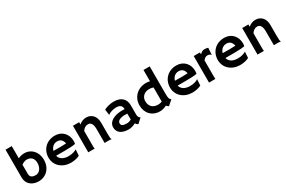

<svg xmlns="http://www.w3.org/2000/svg" viewBox="123 -1956 4757 3197"><g transform="rotate(-30 2501.5 -358.0)"><path d="M74.2 -191.9C74.2 -56.2 179.7 7.3 294.4 7.3C431.2 7.3 544.4 -95.7 544.4 -264.6C544.4 -420.9 438.5 -520 317.4 -520C278.8 -520 232.4 -511.7 193.8 -491.7V-726.6H74.2ZM193.8 -193.4V-368.2C223.6 -392.1 266.6 -407.7 294.9 -407.7C365.7 -407.7 424.8 -369.1 424.8 -270C424.8 -175.3 369.1 -107.4 300.8 -107.4C242.7 -107.4 193.8 -125.5 193.8 -193.4Z M627 -252C627 -98.6 749.5 7.3 913.6 7.3C973.6 7.3 1047.9 -8.8 1080.6 -30.8C1085 -86.9 1086.9 -117.2 1088.4 -148.9C1068.4 -131.8 1008.3 -107.4 933.1 -107.4C834.5 -107.4 770.5 -148.4 753.4 -217.8C794.4 -217.3 879.4 -217.8 925.3 -217.8C1016.1 -217.8 1091.8 -222.7 1124 -231.4C1127 -239.3 1129.9 -259.3 1129.9 -284.2C1129.9 -416 1041.5 -520 900.9 -520C734.9 -520 627 -401.9 627 -252ZM754.9 -310.5C772 -373.5 820.3 -417.5 885.7 -417.5C955.6 -417.5 988.3 -373.5 1000 -312.5C966.3 -310.5 912.1 -309.1 882.3 -309.1C853 -309.1 786.6 -309.1 754.9 -310.5Z M1245.6 0H1368.2C1365.2 -16.1 1364.3 -33.7 1364.3 -62.5V-341.3C1394 -386.7 1431.2 -407.7 1472.2 -407.7C1523.4 -407.7 1559.1 -369.1 1559.1 -264.6V1.5C1593.8 -0.5 1615.2 0 1621.1 0C1647.9 0 1678.2 2 1692.9 3.4L1693.8 1.5C1689.9 -3.4 1683.1 -8.3 1680.7 -24.9C1677.2 -48.8 1677.7 -111.8 1677.7 -322.3C1677.7 -440.9 1608.9 -520 1502 -520C1453.1 -520 1409.2 -503.4 1364.3 -466.8V-510.3H1245.6Z M1811 -154.3C1811 -48.8 1890.6 7.3 2026.4 7.3C2069.3 7.3 2117.7 -8.8 2157.2 -30.3C2168.9 -11.2 2184.1 2.4 2202.1 12.2L2290.5 -68.8C2264.2 -82.5 2250.5 -105.5 2250.5 -146V-322.8C2250.5 -445.8 2173.8 -520 2032.7 -520C1964.8 -520 1893.1 -501 1843.8 -474.6L1858.4 -366.7L1859.9 -365.7C1887.2 -391.6 1962.4 -415.5 2014.2 -415.5C2087.9 -415.5 2126.5 -394.5 2130.4 -319.8C2122.6 -320.8 2111.8 -321.3 2104 -321.8C1912.1 -327.6 1811 -246.6 1811 -154.3ZM1938 -157.7C1938 -200.2 1988.8 -239.7 2106.4 -233.9C2116.2 -233.4 2124 -232.9 2130.9 -231.9V-141.6C2130.9 -133.8 2130.9 -126 2131.3 -118.7C2105.5 -104.5 2075.2 -94.7 2047.4 -94.7C1965.8 -94.7 1938 -113.3 1938 -157.7Z M2374 -248.5C2374 -102.5 2470.2 7.3 2625 7.3C2660.2 7.3 2709 -2.4 2752.9 -27.3C2763.7 -12.7 2777.3 -1.5 2793.9 7.3L2885.7 -73.7C2854 -96.2 2846.7 -117.7 2846.7 -205.6V-727.5H2727.1V-510.3C2703.6 -516.6 2677.7 -520 2653.3 -520C2488.8 -520 2374 -401.9 2374 -248.5ZM2492.2 -260.7C2492.2 -345.2 2554.7 -405.3 2647.9 -405.3C2678.7 -405.3 2704.6 -400.4 2727.1 -391.1V-134.3V-120.6C2703.1 -109.4 2677.2 -105 2649.4 -105C2544.9 -105 2492.2 -171.4 2492.2 -260.7Z M2962.9 -252C2962.9 -98.6 3085.4 7.3 3249.5 7.3C3309.6 7.3 3383.8 -8.8 3416.5 -30.8C3420.9 -86.9 3422.9 -117.2 3424.3 -148.9C3404.3 -131.8 3344.2 -107.4 3269 -107.4C3170.4 -107.4 3106.4 -148.4 3089.4 -217.8C3130.4 -217.3 3215.3 -217.8 3261.2 -217.8C3352.1 -217.8 3427.7 -222.7 3460 -231.4C3462.9 -239.3 3465.8 -259.3 3465.8 -284.2C3465.8 -416 3377.4 -520 3236.8 -520C3070.8 -520 2962.9 -401.9 2962.9 -252ZM3090.8 -310.5C3107.9 -373.5 3156.2 -417.5 3221.7 -417.5C3291.5 -417.5 3324.2 -373.5 3335.9 -312.5C3302.2 -310.5 3248 -309.1 3218.3 -309.1C3189 -309.1 3122.6 -309.1 3090.8 -310.5Z M3567.4 0H3689C3687.5 -8.3 3687 -21.5 3687 -54.7V-355.5C3706.5 -385.7 3737.8 -406.2 3764.6 -406.2C3794.4 -406.2 3824.2 -397.5 3835.4 -376L3837.4 -377.4L3846.2 -508.8C3829.1 -515.6 3801.8 -520 3775.9 -520C3742.7 -520 3710.9 -500 3687 -472.7V-510.3H3567.4Z M3881.3 -252C3881.3 -98.6 4003.9 7.3 4168 7.3C4228 7.3 4302.2 -8.8 4335 -30.8C4339.4 -86.9 4341.3 -117.2 4342.8 -148.9C4322.8 -131.8 4262.7 -107.4 4187.5 -107.4C4088.9 -107.4 4024.9 -148.4 4007.8 -217.8C4048.8 -217.3 4133.8 -217.8 4179.7 -217.8C4270.5 -217.8 4346.2 -222.7 4378.4 -231.4C4381.3 -239.3 4384.3 -259.3 4384.3 -284.2C4384.3 -416 4295.9 -520 4155.3 -520C3989.3 -520 3881.3 -401.9 3881.3 -252ZM4009.3 -310.5C4026.4 -373.5 4074.7 -417.5 4140.1 -417.5C4210 -417.5 4242.7 -373.5 4254.4 -312.5C4220.7 -310.5 4166.5 -309.1 4136.7 -309.1C4107.4 -309.1 4041 -309.1 4009.3 -310.5Z M4500 0H4622.6C4619.6 -16.1 4618.7 -33.7 4618.7 -62.5V-341.3C4648.4 -386.7 4685.5 -407.7 4726.6 -407.7C4777.8 -407.7 4813.5 -369.1 4813.5 -264.6V1.5C4848.1 -0.5 4869.6 0 4875.5 0C4902.3 0 4932.6 2 4947.3 3.4L4948.2 1.5C4944.3 -3.4 4937.5 -8.3 4935.1 -24.9C4931.6 -48.8 4932.1 -111.8 4932.1 -322.3C4932.1 -440.9 4863.3 -520 4756.3 -520C4707.5 -520 4663.6 -503.4 4618.7 -466.8V-510.3H4500Z"/></g></svg>

Font: HammersmithOne
Style: Regular
Weight: 400
Designer: Nicole Fally
Foundry: Nicole Fally
Version: Version 1.003